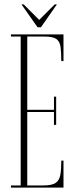

<svg xmlns="http://www.w3.org/2000/svg" viewBox="-20 -857 339 877"><path d="M30 0V-10H74.5V-690H30V-700H270V-578H260Q260 -618.5 256.5 -643.2Q253 -668 237.2 -679Q221.5 -690 183.5 -690H104.5V-355.5H226.5V-415.5H236.5V-286.5H226.5V-345.5H104.5V-10H179Q217 -10 234 -21.5Q251 -33 255.5 -58Q260 -83 260 -123.5H270V0ZM151.5 -732.5 78 -837H88L159 -766L230 -837H240L167 -732.5Z"/></svg>

Font: Imbue 100pt Thin
Style: Regular
Weight: 100
Designer: Tyler Finck
Foundry: Etcetera Type Company
Version: Version 1.102; ttfautohint (v1.8.3)